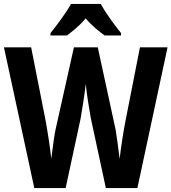

<svg xmlns="http://www.w3.org/2000/svg" viewBox="-29 -954 870 974"><path d="M482 -934H331C310 -894 259 -825 227 -786V-774H311C335 -793 375 -823 406 -861C435 -824 475 -794 502 -774H585V-786C548 -832 506 -890 482 -934ZM821 -714H681L608 -343C597 -286 584 -204 578 -148C572 -196 563 -264 558 -294L467 -714H346L252 -293C246 -264 237 -195 231 -148C226 -203 212 -289 202 -344L129 -714H-9L145 0H304L380 -353C388 -396 401 -483 406 -528C411 -471 426 -389 432 -353L508 0H668Z"/></svg>

Font: Noto Sans Gujarati UI Condensed
Style: Bold
Weight: 700
Width: 3
Designer: Jelle Bosma - Monotype Design Team, Universal Thirst
Foundry: Monotype Imaging Inc.
Version: Version 2.106